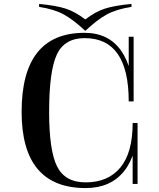

<svg xmlns="http://www.w3.org/2000/svg" viewBox="-20 -937 810 977"><path d="M660 -421V-750H635V-421ZM680 -1V-311H655V-1ZM655 -311Q655 -160 592.5 -84.5Q530 -9 416 -9Q311 -9 270.5 -90Q230 -171 230 -367Q230 -575 269 -659Q308 -743 411 -743Q635 -743 635 -421H660Q660 -589 596 -679.5Q532 -770 410 -770Q90 -770 90 -368Q90 20 416 20Q542 20 611 -65.5Q680 -151 680 -311ZM414 -780V-838Q362 -878 313 -893.5Q264 -909 179 -917V-902Q256 -890 304.5 -863.5Q353 -837 414 -780ZM414 -780Q475 -837 523.5 -863.5Q572 -890 649 -902V-917Q564 -909 515 -893.5Q466 -878 414 -838Z"/></svg>

Font: Solide Mirage
Style: Etroit
Weight: 400
Designer: Jérémy Landes
Foundry: Velvetyne Type Foundry
Version: Version 1.1